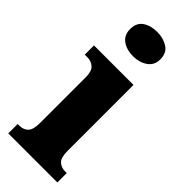

<svg xmlns="http://www.w3.org/2000/svg" viewBox="-253 -805 838 838"><g transform="rotate(45 166.0 -386.5)"><path d="M158 -623Q118 -623 91.5 -642Q65 -661 65 -698Q65 -737 91.5 -755Q118 -773 158 -773Q196 -773 224 -755Q252 -737 252 -698Q252 -661 224 -642Q196 -623 158 -623ZM11 0V-58H21Q46 -58 61.5 -73Q77 -88 77 -131V-412Q77 -450 60.5 -464.5Q44 -479 21 -479H4V-536H248V-128Q248 -87 264 -72.5Q280 -58 304 -58H314V0Z"/></g></svg>

Font: Noto Serif Tamil Condensed Black
Style: Italic
Weight: 900
Width: 3
Italic angle: -12°
Designer: Indian Type Foundry, Tom Grace, and the Monotype Design Team
Foundry: Monotype Imaging Inc.
Version: Version 2.003; ttfautohint (v1.8.4.7-5d5b)